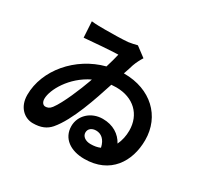

<svg xmlns="http://www.w3.org/2000/svg" viewBox="-163 -964 1282 1225"><g transform="rotate(30 478.0 -351.5)"><path d="M576 -54C536.9 -54 511 -74.9 511 -101.9C511 -131 535.2 -147 565 -147C601.9 -147 633.9 -123.2 646 -67.1C626.1 -58.2 603 -54 576 -54ZM372.9 -399.9C348 -329.9 293 -196 251.1 -141C236.2 -121.1 220.9 -116.8 206 -116.8C191.1 -116.8 176.8 -131 176.8 -158C176.8 -224.1 246.8 -352.3 377.8 -415.1ZM535.2 -551.1C545.1 -580.3 554 -605.8 558.9 -623.9C568.9 -652 583.1 -677.9 595.2 -697.1L523.1 -751.1C505 -746.1 480.1 -740.8 459.2 -737.9C415.1 -734 342 -733 294 -733C259.9 -733 226.2 -733 192.1 -736.9L198.9 -620C264.9 -626.1 393.8 -636 445 -637.1C438.9 -609 429 -574.2 416.9 -534.1C218 -482.2 70 -307.2 70 -125C70 -33 130 14.9 190 14.9C250 14.9 288 -2.8 317.1 -35.9C399.1 -131 461.3 -322.1 502.1 -448.2C514.2 -449.2 525.9 -449.9 538 -449.9C666.9 -449.9 747.9 -369 747.9 -252.1C747.9 -214.1 740.1 -176.1 724.1 -143.1C695 -197.1 641 -233 565 -233C478 -233 413 -170.1 413 -93C413 -2.1 487.9 47.9 588.1 47.9C779.1 47.9 866.1 -92 866.1 -250C866.1 -426.1 734 -551.1 539.1 -551.1Z"/></g></svg>

Font: Karasuma Gothic
Style: Bold
Weight: 700
Designer: Rasmus Andersson / Ryoko Nishizuka
Foundry: Genbu
Version: Version 1.00